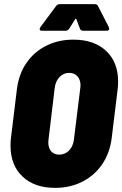

<svg xmlns="http://www.w3.org/2000/svg" viewBox="-20 -900 592 930"><path d="M31 -194Q31 -218 33 -231L62 -469Q71 -541 108 -595Q145 -649 204 -678.5Q263 -708 335 -708Q436 -708 494 -653.5Q552 -599 552 -506Q552 -482 550 -469L521 -231Q512 -159 475 -104.5Q438 -50 379 -20Q320 10 247 10Q147 10 89 -45Q31 -100 31 -194ZM338 -224 369 -474 370 -486Q370 -514 355 -530.5Q340 -547 315 -547Q288 -547 268.5 -527Q249 -507 245 -474L215 -224Q214 -219 214 -210Q214 -183 228 -167Q242 -151 267 -151Q295 -151 314.5 -171Q334 -191 338 -224ZM172 -759Q172 -761 176 -769L251 -870Q258 -880 269 -880H439Q451 -880 455 -870L507 -769Q509 -763 509 -761Q509 -751 495 -751H383Q370 -751 367 -762L350 -807Q347 -812 344 -807L316 -762Q309 -751 297 -751H184Q172 -751 172 -759Z"/></svg>

Font: Barlow Semi Condensed Black
Style: Italic
Weight: 900
Width: 4
Italic angle: -7°
Designer: Jeremy Tribby
Foundry: Tribby Type
Version: Version 1.408